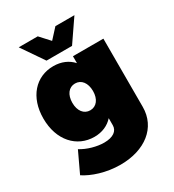

<svg xmlns="http://www.w3.org/2000/svg" viewBox="-227 -895 1108 1224"><g transform="rotate(-30 327.0 -282.5)"><path d="M405 -607 516 -769H376L311 -698L246 -769H106L217 -607ZM377 -547V-496C343 -534 295 -555 236 -555C107 -555 15 -454 15 -297C15 -136 111 -33 240 -33C297 -33 344 -54 377 -91V-39C377 3 341 30 275 30C222 30 156 12 108 -18L37 133C94 171 190 204 295 204C476 204 601 107 601 -45V-547ZM301 -193C255 -193 225 -232 225 -291C225 -351 255 -390 301 -390C347 -390 377 -351 377 -291C377 -232 347 -193 301 -193Z"/></g></svg>

Font: Montserrat arm Black
Style: Regular
Weight: 900
Designer: Julieta Ulanovsky
Foundry: Julieta Ulanovsky
Version: Version 6.000;PS 006.000;hotconv 1.0.88;makeotf.lib2.5.64775